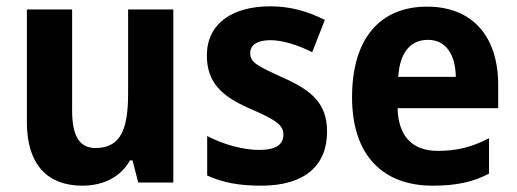

<svg xmlns="http://www.w3.org/2000/svg" viewBox="-20 -577 1636 607"><path d="M528 -547H385V-282C385 -171 363 -109 282 -109C230 -109 208 -149 208 -228V-547H65V-190C65 -56 131 10 240 10C304 10 360 -15 391 -70H399L417 0H528Z M1014 -161C1014 -250 965 -291 878 -330C792 -369 771 -380 771 -409C771 -435 794 -450 835 -450C874 -450 923 -434 967 -412L1007 -514C951 -542 897 -557 834 -557C713 -557 634 -501 634 -402C634 -316 681 -273 767 -235C855 -197 876 -181 876 -151C876 -120 852 -103 799 -103C750 -103 686 -120 635 -147V-22C686 1 738 10 806 10C944 10 1014 -54 1014 -161Z M1330 -556C1184 -556 1093 -458 1093 -270C1093 -86 1190 10 1348 10C1424 10 1476 -2 1526 -28V-140C1472 -112 1425 -100 1364 -100C1282 -100 1239 -148 1237 -235H1555V-308C1555 -465 1471 -556 1330 -556ZM1333 -451C1391 -451 1420 -403 1421 -334H1239C1244 -413 1279 -451 1333 -451Z"/></svg>

Font: Noto Sans Myanmar UI SemiCondensed
Style: Bold
Weight: 700
Width: 4
Designer: Monotype Design Team
Foundry: Monotype Imaging Inc.
Version: Version 2.103